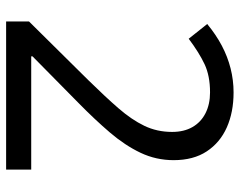

<svg xmlns="http://www.w3.org/2000/svg" viewBox="-96 -668 765 612"><g transform="rotate(90 286.0 -362.5)"><path d="M49 0V-73L236 -262Q289 -316 325.5 -358Q362 -400 381.5 -440.5Q401 -481 401 -529Q401 -567 385.5 -594Q370 -621 341.5 -635.5Q313 -650 275 -650Q222 -650 185 -632.5Q148 -615 104 -582L57 -641Q91 -669 126 -687.5Q161 -706 198.5 -715.5Q236 -725 275 -725Q338 -725 386.5 -703.5Q435 -682 463 -639.5Q491 -597 491 -534Q491 -478 467.5 -428.5Q444 -379 403 -331Q362 -283 309 -231L160 -84V-80H521V0Z"/></g></svg>

Font: Noto Sans Tamil
Style: Regular
Weight: 400
Designer: Jelle Bosma - Monotype Design Team
Foundry: Monotype Imaging Inc.
Version: Version 2.003